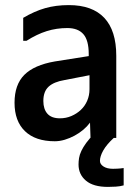

<svg xmlns="http://www.w3.org/2000/svg" viewBox="-20 -557 540 753"><path d="M331 -262 233 -243Q191 -236 170.5 -217Q150 -198 150 -161Q150 -129 166 -111Q182 -93 215 -93Q239 -93 260 -102Q281 -111 297 -126Q313 -141 322 -162Q331 -183 331 -207ZM71 -397V-487Q115 -513 157 -525Q199 -537 250 -537Q342 -537 389 -487Q436 -437 436 -338V-16H335L333 -76Q322 -61 306.5 -48Q291 -35 272.5 -25Q254 -15 234 -9Q214 -3 195 -3Q119 -3 78 -42.5Q37 -82 37 -154Q37 -225 75.5 -263.5Q114 -302 195 -316L328 -337V-345Q328 -399 307 -423Q286 -447 244 -447Q202 -447 163.5 -435Q125 -423 84 -397ZM465 170Q451 174 434 175Q417 176 403 176Q346 176 317 151.5Q288 127 288 88Q288 76 290 63Q292 50 299 35Q306 20 318.5 3Q331 -14 351 -34H426V-16Q398 10 385 33Q372 56 372 74Q372 87 386 96Q400 105 423 105Q428 105 440 104.5Q452 104 465 102Z"/></svg>

Font: D2Coding ligature
Style: Bold
Weight: 700
Monospace: yes
Designer: Yong-Rak Park; Jeong-Hwan Yoon; Sang-Min Lee;
Foundry: NHN Corporation
Version: Version 1.3.2; Build 20180524